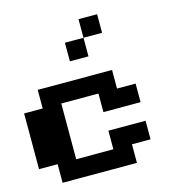

<svg xmlns="http://www.w3.org/2000/svg" viewBox="-126 -999 1031 1109"><g transform="rotate(-15 389.0 -444.5)"><path d="M111.1 -111.1H0V-444.4H111.1V-555.6H555.6V-444.4H666.7V-333.3H444.4V-444.4H222.2V-111.1H444.4V-222.2H666.7V-111.1H555.6V0H111.1ZM555.6 -777.8H444.4V-888.9H555.6ZM444.4 -666.7H333.3V-777.8H444.4Z"/></g></svg>

Font: Pixeloid Sans
Style: Bold
Weight: 700
Monospace: yes
Designer: GGBot
Version: 0.3